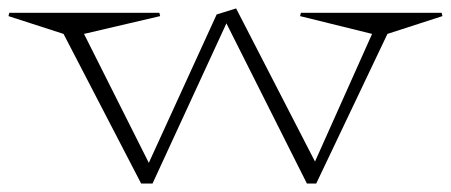

<svg xmlns="http://www.w3.org/2000/svg" viewBox="-83 -433 1064 453"><path d="M-63 -395 -61 -402.8H293L294.9 -395L115.2 -353L268.1 -48.8L428.2 -398.9L474.1 -413.1L660.2 -51.8L794.9 -353L625 -395L627 -402.8H959L960.9 -395L831.1 -353L663.1 0H641.1L451.2 -377.9L276.9 0H250L66.9 -353Z"/></svg>

Font: Halibut Exp Thin
Style: Regular
Weight: 250
Width: 7
Designer: Matteo Maggi
Foundry: Collletttivo
Version: Version 3.080 | FøM Fix